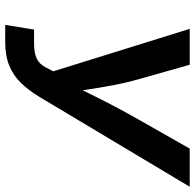

<svg xmlns="http://www.w3.org/2000/svg" viewBox="-26 -742 768 757"><g transform="rotate(90 358.5 -364.0)"><path d="M78.6 0 97.2 -113.8H153.3Q189.5 -113.8 211.4 -124.3Q233.4 -134.8 246.1 -159.7L261.7 -189.5L94.2 -727.5H235.8L290.5 -534.2Q306.2 -479.5 315.7 -429.7Q325.2 -379.9 332 -334.2Q338.9 -288.6 345.7 -245.1H306.6Q328.6 -289.1 350.8 -334.5Q373 -379.9 398.9 -429.4Q424.8 -479 456.5 -534.2L566.4 -727.5H716.8L361.8 -133.8Q336.4 -91.8 307.1 -61.8Q277.8 -31.7 239 -15.9Q200.2 0 145.5 0Z"/></g></svg>

Font: Inter 20pt SemiBold
Style: Italic
Weight: 600
Italic angle: -9.3988°
Version: Version 4.001;git-66647c0bb